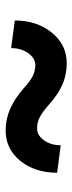

<svg xmlns="http://www.w3.org/2000/svg" viewBox="194 -637 258 686"><g transform="rotate(-90 323.0 -294.0)"><path d="M592.8 -370.1Q592.8 -291.5 549.6 -238Q506.3 -184.6 440.4 -184.6Q398.9 -184.6 363.8 -200Q328.6 -215.3 290.5 -249.5Q266.1 -271 247.6 -280.8Q229 -290.5 207.5 -290.5Q182.1 -290.5 164.6 -265.6Q147 -240.7 147 -206.1L48.8 -218.8Q48.8 -297.9 91.1 -350.3Q133.3 -402.8 200.2 -402.8Q240.7 -402.8 277.6 -386.5Q314.5 -370.1 351.1 -337.9Q375 -315.9 393.6 -306.4Q412.1 -296.9 433.1 -296.9Q458 -296.9 476.1 -322.3Q494.1 -347.7 494.1 -383.3Z"/></g></svg>

Font: Roboto Avanza Slab
Style: Bold
Weight: 700
Designer: Google
Version: Version 1.100263; 2013; ttfautohint (v0.94.20-1c74) -l 8 -r 